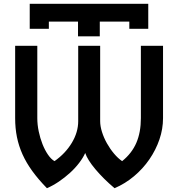

<svg xmlns="http://www.w3.org/2000/svg" viewBox="-20 -981 900 1014"><path d="M177 -739V-357Q177 -323 184.5 -287Q192 -251 204.5 -219.5Q217 -188 233.5 -164Q250 -140 268 -130Q326 -171 359.5 -227Q393 -283 393 -341V-739H509V-341Q509 -315 518.5 -284.5Q528 -254 544.5 -224.5Q561 -195 582 -170Q603 -145 625 -130Q676 -171 700 -226.5Q724 -282 724 -357V-739H841V-357Q841 -300 822 -244.5Q803 -189 769 -139.5Q735 -90 688 -50.5Q641 -11 585 13Q526 -37 484 -87Q442 -137 430 -173Q419 -148 398 -120.5Q377 -93 349.5 -68Q322 -43 291 -22Q260 -1 228 13Q183 -33 151 -77Q119 -121 99 -165.5Q79 -210 69.5 -257Q60 -304 60 -357V-739ZM137 -961H763V-829H663V-867H507V-789H392V-867H238V-829H137Z"/></svg>

Font: Involve SemiBold
Style: Regular
Weight: 600
Designer: Stefan Peev
Foundry: Context Ltd.
Version: Version 1.001